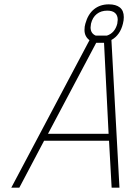

<svg xmlns="http://www.w3.org/2000/svg" viewBox="-20 -864 596 884"><path d="M493 -680 530 0H494L482 -216H183L69 0H32L392 -679Q369 -696 369 -726Q369 -742 373 -755Q385 -799 413 -821.5Q441 -844 481 -844Q514 -844 532 -829.5Q550 -815 550 -785Q550 -770 546 -755Q533 -702 493 -680ZM520 -755Q522 -767 522 -773Q522 -793 510 -804Q498 -815 474 -815Q445 -815 425.5 -799.5Q406 -784 399 -755Q397 -743 397 -738Q397 -710 421 -700H472Q509 -712 520 -755ZM423 -667 201 -248H480L459 -667Z"/></svg>

Font: Cairo ExtraLight
Style: Italic
Weight: 275
Italic angle: -13°
Designer: Mohamed Gaber, Accademia di Belle Arti di Urbino and others
Foundry: Kief Type Foundry, Accademia di Belle Arti di Urbino and others
Version: Version 3.011